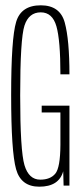

<svg xmlns="http://www.w3.org/2000/svg" viewBox="-20 -699 318 723"><path d="M128 4Q59 4 40.5 -62Q22 -128 22 -341Q22 -554 40.8 -616.5Q59.5 -679 133.5 -679Q206 -679 223.8 -614.2Q241.5 -549.5 241.5 -419H207.5Q207.5 -547 192.5 -599.8Q177.5 -652.5 133.5 -652.5Q88.5 -652.5 72.2 -602.8Q56 -553 56 -339.5Q56 -131.5 72.2 -77Q88.5 -22.5 131.5 -22.5Q169.5 -22.5 188.2 -45Q207 -67.5 207.5 -153.5V-275.5H137V-301H241.5V0H219.5L218 -54Q202 4 128 4Z"/></svg>

Font: Anybody Condensed ExtraLight
Style: Regular
Weight: 200
Width: 3
Designer: Tyler Finck
Foundry: Etcetera Type Company
Version: Version 1.010; ttfautohint (v1.8.3) -l 8 -r 50 -G 200 -x 14 